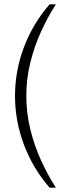

<svg xmlns="http://www.w3.org/2000/svg" viewBox="-20 -706 329 883"><path d="M208 157Q132 70 90.5 -39.5Q49 -149 49 -265Q49 -381 90.5 -490Q132 -599 208 -686H237Q200 -629 169 -561Q138 -493 119.5 -418.5Q101 -344 101 -265Q101 -186 119.5 -111Q138 -36 169 32Q200 100 237 157Z"/></svg>

Font: Chivo Medium Thin
Style: Regular
Weight: 250
Version: Version 2.002